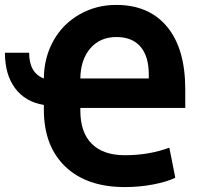

<svg xmlns="http://www.w3.org/2000/svg" viewBox="-33 -740 810 771"><path d="M468.3 11.2Q314.9 11.2 229 -71.3Q143.1 -153.8 143.1 -299.8V-318.4Q68.4 -331.1 27.6 -385.7Q-13.2 -440.4 -13.2 -528.3H84Q84 -447.3 143.1 -424.8Q143.6 -507.8 181.2 -575.7Q218.8 -643.6 286.4 -682.1Q354 -720.7 434.6 -720.2Q565.4 -720.2 638.2 -632.3Q710.9 -544.4 710.9 -381.8V-306.6H289.6V-296.4Q289.6 -208 335.7 -162.4Q381.8 -116.7 468.3 -116.7Q565.4 -116.7 647 -147L670.9 -26.4Q637.7 -9.8 582.3 0.7Q526.9 11.2 468.3 11.2ZM434.6 -591.3Q368.7 -591.3 329.6 -545.7Q290.5 -500 289.6 -424.8H564.5V-439.9Q564.5 -513.7 531.2 -552.5Q498 -591.3 434.6 -591.3Z"/></svg>

Font: Roboto
Style: Bold
Weight: 700
Designer: Google
Version: Version 2.134; 2016; ttfautohint (v1.6)